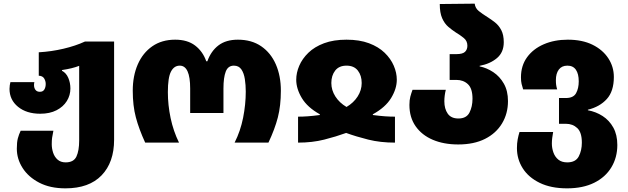

<svg xmlns="http://www.w3.org/2000/svg" viewBox="-20 -780 3433 1050"><path d="M338 250Q254 250 194.5 219Q135 188 103.5 138.5Q72 89 72 33Q72 -2 77.5 -23Q83 -44 93 -65H272Q267 -41 265 -27Q263 -13 263 9Q263 32 270.5 55Q278 78 295 93Q312 108 339 108Q383 108 398 76Q413 44 413 -12V-420Q375 -405 319 -397V-393Q342 -381 353.5 -354Q365 -327 365 -296Q365 -259 345.5 -227.5Q326 -196 289 -177Q252 -158 200 -158Q125 -158 78.5 -196Q32 -234 32 -294Q32 -305 33.5 -314Q35 -323 37 -331H168Q167 -327 166.5 -323Q166 -319 166 -315Q166 -299 174 -288.5Q182 -278 198 -278Q215 -278 222.5 -290.5Q230 -303 230 -321Q230 -337 221.5 -351Q213 -365 192 -366V-494Q261 -498 327 -513.5Q393 -529 445 -553H604V-16Q604 108 535.5 179Q467 250 338 250Z M774 0Q740 -74 723 -138Q706 -202 706 -284Q706 -365 733.5 -428Q761 -491 813 -527Q865 -563 938 -563Q1005 -563 1047 -531Q1089 -499 1108 -445H1114Q1134 -501 1175 -532Q1216 -563 1281 -563Q1356 -563 1408.5 -527Q1461 -491 1488.5 -428Q1516 -365 1516 -284Q1516 -202 1499.5 -138Q1483 -74 1448 0H1263Q1295 -63 1309.5 -136Q1324 -209 1324 -279Q1324 -315 1319 -347.5Q1314 -380 1300 -400.5Q1286 -421 1259 -421Q1227 -421 1214.5 -388.5Q1202 -356 1202 -296V-162H1020V-296Q1020 -421 963 -421Q932 -421 915 -388.5Q898 -356 898 -276Q898 -206 913 -134.5Q928 -63 959 0Z M1610 0V-142Q1636 -142 1663.5 -144Q1691 -146 1729 -151V-155Q1661 -193 1630.5 -244Q1600 -295 1600 -344Q1600 -382 1616.5 -420.5Q1633 -459 1666.5 -491.5Q1700 -524 1752 -543.5Q1804 -563 1875 -563Q1946 -563 1998 -543.5Q2050 -524 2083.5 -491.5Q2117 -459 2133.5 -420.5Q2150 -382 2150 -344Q2150 -295 2119 -244Q2088 -193 2019 -155V-151Q2057 -146 2085 -144Q2113 -142 2140 -142V0Q2060 0 1994 -16.5Q1928 -33 1873 -53Q1818 -33 1753 -16.5Q1688 0 1610 0ZM1875 -195Q1914 -218 1936 -252.5Q1958 -287 1958 -326Q1958 -367 1937 -394Q1916 -421 1875 -421Q1834 -421 1813 -394Q1792 -367 1792 -326Q1792 -287 1814 -252.5Q1836 -218 1875 -195Z M2486 10Q2407 10 2347 -15.5Q2287 -41 2253 -89.5Q2219 -138 2219 -206Q2219 -233 2224 -251.5Q2229 -270 2236 -289H2418Q2414 -273 2412 -257Q2410 -241 2410 -226Q2410 -185 2428.5 -158.5Q2447 -132 2487 -132Q2531 -132 2547.5 -164.5Q2564 -197 2564 -240Q2564 -296 2539 -319.5Q2514 -343 2476 -343H2439V-484H2476Q2510 -484 2523 -496.5Q2536 -509 2536 -530Q2536 -556 2516.5 -572Q2497 -588 2472 -603Q2452 -616 2431.5 -633.5Q2411 -651 2398 -680.5Q2385 -710 2385 -758L2576 -760Q2579 -735 2598.5 -719.5Q2618 -704 2645 -687Q2666 -674 2687 -657.5Q2708 -641 2721.5 -615Q2735 -589 2735 -549Q2735 -494 2698 -462.5Q2661 -431 2603 -420V-417Q2642 -409 2677.5 -385.5Q2713 -362 2735.5 -322.5Q2758 -283 2758 -227Q2758 -159 2725.5 -105Q2693 -51 2632.5 -20.5Q2572 10 2486 10Z M3081 250Q2993 250 2931.5 220Q2870 190 2838.5 140Q2807 90 2807 30Q2807 4 2811 -17.5Q2815 -39 2821 -58H3005Q3002 -42 3000 -26Q2998 -10 2998 5Q2998 30 3006.5 54Q3015 78 3033.5 93Q3052 108 3082 108Q3128 108 3145 75.5Q3162 43 3162 0Q3162 -56 3137 -79.5Q3112 -103 3075 -103H3037V-244H3075Q3116 -244 3130.5 -270.5Q3145 -297 3145 -335Q3145 -376 3129.5 -398.5Q3114 -421 3083 -421Q3052 -421 3036 -399.5Q3020 -378 3020 -342Q3020 -326 3021.5 -315.5Q3023 -305 3027 -291H2841Q2836 -307 2832.5 -321Q2829 -335 2829 -357Q2829 -421 2862.5 -467Q2896 -513 2954 -538Q3012 -563 3085 -563Q3164 -563 3220 -535.5Q3276 -508 3306.5 -461.5Q3337 -415 3337 -359Q3337 -281 3298.5 -238.5Q3260 -196 3195 -180V-177Q3239 -169 3275.5 -145.5Q3312 -122 3334 -82.5Q3356 -43 3356 13Q3356 81 3323.5 135Q3291 189 3229.5 219.5Q3168 250 3081 250Z"/></svg>

Font: Noto Sans Georgian Black
Style: Regular
Weight: 900
Designer: Monotype Design Team, Akaki Razmadze
Foundry: Google LLC
Version: Version 2.005; ttfautohint (v1.8.4.7-5d5b)